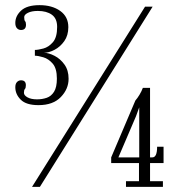

<svg xmlns="http://www.w3.org/2000/svg" viewBox="-20 -726 686 746"><path d="M129.5 -317.5Q82 -317.5 60.8 -338.5Q39.5 -359.5 39.5 -387Q39.5 -400.5 46 -407.2Q52.5 -414 61.5 -414Q80.5 -414 80.5 -395Q80.5 -384 76.8 -380.2Q73 -376.5 73 -365.5Q73 -355.5 86.8 -347.8Q100.5 -340 124 -340Q144 -340 161.5 -346Q179 -352 190 -369.5Q201 -387 201 -420.5Q201 -460 184.8 -478.8Q168.5 -497.5 148.2 -503.5Q128 -509.5 115.5 -509.5V-532Q128 -532 148.5 -537.5Q169 -543 185.5 -562Q202 -581 202 -621.5Q202 -654 181.5 -668.8Q161 -683.5 127 -683.5Q103 -683.5 88.5 -676.2Q74 -669 74 -659.5Q74 -647 77.5 -643.5Q81 -640 81 -630Q81 -609.5 61.5 -609.5Q52.5 -609.5 46 -616.2Q39.5 -623 39.5 -637Q39.5 -664 62.2 -685Q85 -706 133.5 -706Q182.5 -706 214 -683.5Q245.5 -661 245.5 -620.5Q245.5 -588.5 229.8 -566.2Q214 -544 192 -532.5Q170 -521 151 -521Q170 -520.5 192.2 -509Q214.5 -497.5 230.5 -475.2Q246.5 -453 246.5 -420Q246.5 -380 216.2 -348.8Q186 -317.5 129.5 -317.5ZM104.5 0 543.5 -700H573L135 0ZM469.5 0V-22H520V-92.5H412V-114.5L506 -335.5Q514 -344.5 522 -357.8Q530 -371 535 -384.5H563V-114.5H572Q590.5 -114.5 590.5 -156H615.5V-92.5H563V-22H613V0ZM521 -309 508.5 -274.5 440 -114.5H521Z"/></svg>

Font: Imbue 10pt ExtraLight
Style: Regular
Weight: 200
Designer: Tyler Finck
Foundry: Etcetera Type Company
Version: Version 1.102; ttfautohint (v1.8.3)